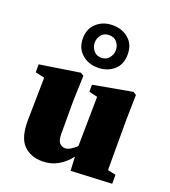

<svg xmlns="http://www.w3.org/2000/svg" viewBox="-146 -901 908 1023"><g transform="rotate(20 308.5 -389.0)"><path d="M371 12 367 -67Q337 -28 298 -6Q259 16 211 16Q145 16 104.5 -24.5Q64 -65 65 -164L69 -406L17 -418V-463L244 -498L262 -487L257 -345V-159Q257 -120 269.5 -105.5Q282 -91 301 -91Q316 -91 332.5 -101Q349 -111 365 -126L369 -407L321 -418V-458L542 -498L560 -487L557 -345V-60L603 -50V1ZM318 -610Q347 -610 362.5 -630.5Q378 -651 378 -674Q378 -699 362.5 -718.5Q347 -738 318 -738Q289 -738 273.5 -718.5Q258 -699 258 -674Q258 -651 273.5 -630.5Q289 -610 318 -610ZM318 -554Q264 -554 227.5 -586.5Q191 -619 191 -674Q191 -729 227.5 -761.5Q264 -794 318 -794Q372 -794 408.5 -762.5Q445 -731 445 -674Q445 -617 408.5 -585.5Q372 -554 318 -554Z"/></g></svg>

Font: Source Serif Pro Black
Style: Regular
Weight: 900
Designer: Frank Grießhammer
Foundry: Adobe Systems Incorporated
Version: Version 3.001;hotconv 1.0.111;makeotfexe 2.5.65597